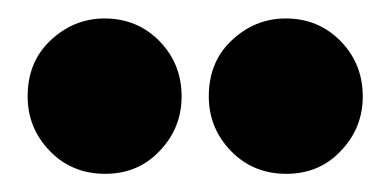

<svg xmlns="http://www.w3.org/2000/svg" viewBox="-20 -767 421 207"><path d="M288.1 -747.1Q323.2 -747.1 347.2 -722.7Q371.1 -698.2 371.1 -663.1Q371.1 -628.4 346.7 -603.5Q323.7 -579.6 288.6 -579.6Q252.9 -579.6 229 -604.2Q205.1 -628.9 205.1 -663.1Q205.1 -699.7 229 -722.7Q254.4 -747.1 288.1 -747.1ZM92.8 -747.1Q127.9 -747.1 151.9 -722.7Q175.8 -698.2 175.8 -663.1Q175.8 -628.4 151.4 -603.5Q128.4 -579.6 93.3 -579.6Q57.6 -579.6 33.7 -604.2Q9.8 -628.9 9.8 -663.1Q9.8 -699.7 33.7 -722.7Q59.1 -747.1 92.8 -747.1Z"/></svg>

Font: New Shape
Style: Bold
Weight: 700
Designer: Wojciech Kalinowski "wmk69" (wmk69@o2.pl)
Foundry: Wojciech Kalinowski "wmk69" (wmk69@o2.pl)
Version: Version 2.1.1; 2021-05-14